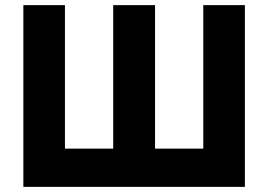

<svg xmlns="http://www.w3.org/2000/svg" viewBox="-20 -728 1045 748"><path d="M71 0V-708H233V-149H421V-708H584V-149H772V-708H934V0Z"/></svg>

Font: Onest ExtraBold
Style: Regular
Weight: 800
Designer: Dmitri Voloshin, Andrey Kudryavtsev
Foundry: Dmitri Voloshin, Andrey Kudryavtsev
Version: Version 1.000;gftools[0.9.33]